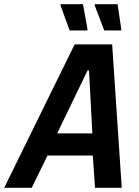

<svg xmlns="http://www.w3.org/2000/svg" viewBox="-56 -901 668 921"><path d="M-36 0 302 -688H482L528 0H400L389 -155H172L96 0ZM218 -261H387L371 -563H364ZM362 -755H278L234 -876L236 -881H342L364 -760ZM525 -755H444L398 -876L399 -881H508L526 -760Z"/></svg>

Font: Saira SemiCondensed SemiBold
Style: Italic
Weight: 600
Width: 4
Italic angle: -12°
Designer: Hector Gatti with collaboration of the Omnibus-Type team
Foundry: Omnibus-Type
Version: Version 1.101